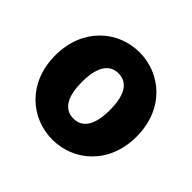

<svg xmlns="http://www.w3.org/2000/svg" viewBox="-146 -748 928 928"><g transform="rotate(45 317.5 -284.5)"><path d="M318 14C463 14 596 -96 596 -284C596 -473 463 -583 318 -583C173 -583 40 -473 40 -284C40 -96 173 14 318 14ZM318 -130C251 -130 222 -190 222 -284C222 -379 251 -439 318 -439C385 -439 414 -379 414 -284C414 -190 385 -130 318 -130Z"/></g></svg>

Font: Noto Sans CJK KR Black
Style: Regular
Weight: 900
Designer: Ryoko NISHIZUKA (kana & ideographs); Paul D. Hunt (Latin, Greek & Cyrillic); Wenlong ZHANG (bopomofo); Sandoll Communica
Foundry: Adobe Systems Incorporated
Version: Version 1.004;PS 1.004;hotconv 1.0.82;makeotf.lib2.5.63406